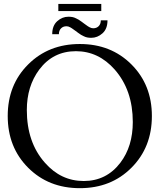

<svg xmlns="http://www.w3.org/2000/svg" viewBox="-20 -960 816 982"><path d="M19.5 -366.7Q19.5 -526.4 124 -630.4Q228.5 -734.9 388.2 -734.9Q547.9 -734.9 652.3 -630.4Q756.8 -525.9 756.8 -366.7Q756.8 -206.5 652.3 -102.1Q548.3 2.4 388.2 2.4Q228.5 2.4 124 -102.1Q19.5 -206.5 19.5 -366.7ZM408.2 -34.2Q524.4 -34.2 595.7 -127.9Q659.2 -211.4 659.2 -335.9Q659.2 -498.5 566.9 -604Q483.9 -698.2 368.2 -698.2Q251.5 -698.2 180.7 -604Q117.2 -518.6 117.2 -397.5Q117.2 -231.9 209.5 -127.9Q291.5 -34.2 408.2 -34.2ZM409.7 -839.8Q412.6 -837.9 419.4 -832.8Q426.3 -827.6 429.4 -825.7Q432.6 -823.7 437.7 -820.8Q442.9 -817.9 447.5 -816.7Q452.1 -815.4 457 -815.4Q474.1 -815.4 484.9 -826.4Q495.6 -837.4 495.6 -856H529.8Q529.8 -812.5 504.2 -789.6Q478.5 -766.6 446.8 -766.6Q436 -766.6 426.8 -768.3Q417.5 -770 408 -774.9Q398.4 -779.8 394.3 -782Q390.1 -784.2 379.4 -792.2Q368.7 -800.3 367.2 -801.3Q364.3 -803.2 357.4 -808.3Q350.6 -813.5 347.4 -815.4Q344.2 -817.4 339.1 -820.3Q334 -823.2 329.3 -824.5Q324.7 -825.7 319.8 -825.7Q302.7 -825.7 292 -814.7Q281.2 -803.7 281.2 -785.2H247.1Q247.1 -828.6 272.7 -851.6Q298.3 -874.5 330.1 -874.5Q340.8 -874.5 350.1 -872.8Q359.4 -871.1 368.9 -866.2Q378.4 -861.3 382.6 -859.1Q386.7 -856.9 397.5 -848.9Q408.2 -840.8 409.7 -839.8ZM498 -939.9V-903.3H278.3V-939.9Z"/></svg>

Font: Flanker
Style: Regular
Weight: 400
Designer: Flanker
Foundry: Flanker
Version: Version 2.027